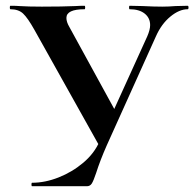

<svg xmlns="http://www.w3.org/2000/svg" viewBox="-20 -645 673 665"><path d="M500 -558Q500 -583 481 -598Q462 -613 429 -613Q427 -613 427 -619Q427 -625 429 -625L474 -624Q512 -622 542 -622Q564 -622 588 -624L630 -625Q633 -625 633 -619Q633 -613 630 -613Q601 -613 570 -587.5Q539 -562 520 -519L350 -142Q327 -90 313 -46Q304 -19 298 -9.5Q292 0 281 0H91Q89 0 89 -6Q89 -12 91 -12Q136 -12 183 -30.5Q230 -49 268.5 -81.5Q307 -114 325 -156L490 -519Q500 -542 500 -558ZM16 -613Q14 -613 14 -619Q14 -625 16 -625Q38 -625 47 -624Q77 -622 125 -622Q196 -622 242 -624Q255 -625 273 -625Q275 -625 275 -619Q275 -613 273 -613Q210 -613 210 -583Q210 -569 220 -552L387 -247L330 -129L99 -542Q76 -583 60 -598Q44 -613 16 -613Z"/></svg>

Font: Cormorant Infant
Style: Bold
Weight: 700
Designer: Christian Thalmann (Catharsis Fonts)
Foundry: Catharsis Fonts
Version: Version 4.000